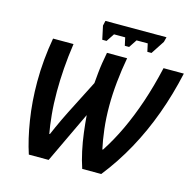

<svg xmlns="http://www.w3.org/2000/svg" viewBox="-125 -1028 1183 1160"><g transform="rotate(15 466.5 -448.0)"><path d="M404 -783 386 -867 393 -898H775L767 -867L712 -783H686L675 -833H605L572 -783H545L534 -833H464L431 -783ZM155 2Q126 -86 108 -199.5Q90 -313 90 -437Q90 -506 96.5 -576Q103 -646 115 -713H243Q231 -632 225.5 -555.5Q220 -479 220 -410Q220 -333 226.5 -266.5Q233 -200 242 -151H246Q255 -172 267 -199Q279 -226 292.5 -254Q306 -282 318 -306L426 -518Q429 -553 432 -584Q435 -615 440 -646.5Q445 -678 452 -714H578Q564 -638 556 -559.5Q548 -481 548 -408Q548 -333 556 -265Q564 -197 576 -143H580Q628 -216 669 -303Q710 -390 744.5 -492Q779 -594 806 -713H933Q903 -576 857 -450Q811 -324 749 -211Q687 -98 608 2H489Q473 -45 461 -100.5Q449 -156 442 -212.5Q435 -269 431 -319L279 2Z"/></g></svg>

Font: Noto Sans Display SemiBold
Style: Italic
Weight: 600
Italic angle: -12°
Designer: Monotype Design Team
Foundry: Monotype Imaging Inc.
Version: Version 2.003